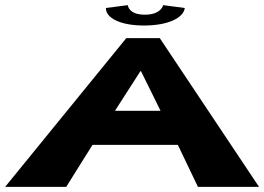

<svg xmlns="http://www.w3.org/2000/svg" viewBox="-138 -725 1025 745"><path d="M495 -705C495 -705 488 -668 424 -668C360 -668 358 -705 358 -705L273 -694C272 -655 329 -626 421 -626C513 -626 574 -655 579 -694ZM482 -577H352L-118 0H119L221 -163H552L630 0H867ZM485 -295H308L407 -449H409Z"/></svg>

Font: Hussar Milosc
Style: Bold
Weight: 700
Foundry: Cannot Into Space Fonts
Version: Version 1.02